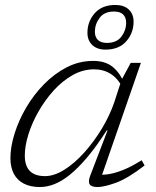

<svg xmlns="http://www.w3.org/2000/svg" viewBox="-20 -744 627 774"><path d="M344.5 -38 413.5 -218H410Q368.5 -153.5 331.8 -110Q295 -66.5 262.2 -40Q229.5 -13.5 199.5 -1.8Q169.5 10 141 10Q102 10 75.2 -4.2Q48.5 -18.5 35.2 -44.5Q22 -70.5 22 -106Q22 -151.5 38.5 -204.8Q55 -258 85.2 -309.8Q115.5 -361.5 157.2 -404.2Q199 -447 249.2 -472.8Q299.5 -498.5 356 -498.5Q405 -498.5 435 -473.8Q465 -449 481 -406.5L474.5 -390Q455.5 -427.5 426.5 -446Q397.5 -464.5 359 -464.5Q314 -464.5 272.5 -441Q231 -417.5 196 -378.8Q161 -340 134.8 -293.8Q108.5 -247.5 94.2 -201.2Q80 -155 80 -117Q80 -75 100.5 -54.5Q121 -34 161.5 -34Q198.5 -34 239.8 -60Q281 -86 320 -129.5Q359 -173 390.8 -225.8Q422.5 -278.5 441 -332.5L470 -422L507 -490.5H548L384.5 -19L371 -40Q391 -38 417 -41.8Q443 -45.5 476.2 -58.8Q509.5 -72 551 -98L563 -77Q495 -24.5 447.2 -7.2Q399.5 10 373 10Q348 10 341.2 -1.5Q334.5 -13 344.5 -38ZM445 -724Q479.5 -724 499 -705.8Q518.5 -687.5 518.5 -656.5Q518.5 -611 489 -577.5Q459.5 -544 405.5 -544Q371.5 -544 352 -562.5Q332.5 -581 332.5 -612Q332.5 -657.5 362 -690.8Q391.5 -724 445 -724ZM411 -571Q450.5 -571 469.5 -596.5Q488.5 -622 488.5 -652Q488.5 -674 476.2 -685.8Q464 -697.5 439.5 -697.5Q400.5 -697.5 381.5 -672Q362.5 -646.5 362.5 -616Q362.5 -594.5 374.8 -582.8Q387 -571 411 -571Z"/></svg>

Font: Newsreader 9pt Light
Style: Italic
Weight: 300
Italic angle: -17°
Designer: Hugues Gentile
Foundry: Production Type
Version: Version 1.003